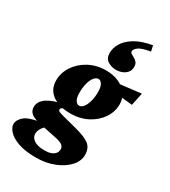

<svg xmlns="http://www.w3.org/2000/svg" viewBox="-271 -829 1029 1161"><g transform="rotate(30 243.5 -249.0)"><path d="M170.9 222.7Q94.7 222.7 46.4 205.1Q-2 187.5 -24.4 162.1Q-46.9 136.7 -46.9 114.3Q-46.9 85.9 -17.6 60.1Q11.7 34.2 88.9 22.5L133.8 34.2Q121.1 41 108.9 60.1Q96.7 79.1 96.7 100.6Q96.7 125 121.1 142.1Q145.5 159.2 196.3 159.2Q220.7 159.2 238.8 152.8Q256.8 146.5 267.1 134.3Q277.3 122.1 277.3 104.5Q277.3 85.9 261.7 75.2Q246.1 64.5 206.1 56.6L105.5 36.1L97.7 32.2Q55.7 27.3 31.7 10.3Q7.8 -6.8 7.8 -36.1Q7.8 -77.1 50.3 -104.5Q92.8 -131.8 162.1 -141.6L187.5 -125Q174.8 -122.1 162.6 -116.2Q150.4 -110.4 150.4 -99.6Q150.4 -92.8 159.2 -88.4Q168 -84 189.5 -78.1L287.1 -52.7Q360.4 -34.2 391.1 -10.7Q421.9 12.7 421.9 61.5Q421.9 103.5 388.7 140.1Q355.5 176.8 298.8 199.7Q242.2 222.7 170.9 222.7ZM218.8 -112.3Q139.6 -112.3 92.3 -146.5Q44.9 -180.7 44.9 -243.2Q44.9 -296.9 75.7 -343.3Q106.4 -389.6 159.2 -418Q211.9 -446.3 278.3 -446.3Q327.1 -446.3 366.2 -429.2Q405.3 -412.1 427.7 -381.3Q450.2 -350.6 450.2 -308.6Q450.2 -255.9 419.4 -210.9Q388.7 -166 336.4 -139.2Q284.2 -112.3 218.8 -112.3ZM241.2 -179.7Q256.8 -179.7 270 -196.3Q283.2 -212.9 291.5 -242.2Q299.8 -271.5 299.8 -307.6Q299.8 -344.7 288.6 -361.8Q277.3 -378.9 263.7 -378.9Q247.1 -378.9 233.4 -361.8Q219.7 -344.7 211.9 -315.4Q204.1 -286.1 204.1 -251Q204.1 -214.8 214.8 -197.3Q225.6 -179.7 241.2 -179.7ZM515.6 -343.8 359.4 -360.4 353.5 -411.1 534.2 -432.6ZM446.3 -719.7 455.1 -680.7Q392.6 -669.9 372.6 -653.8Q352.5 -637.7 352.5 -624Q352.5 -615.2 361.8 -609.4Q371.1 -603.5 382.8 -597.2Q394.5 -590.8 403.8 -580.1Q413.1 -569.3 413.1 -549.8Q413.1 -524.4 399.4 -508.8Q385.7 -493.2 365.7 -485.8Q345.7 -478.5 325.2 -478.5Q294.9 -478.5 268.6 -494.6Q242.2 -510.7 242.2 -549.8Q242.2 -584 262.7 -618.2Q283.2 -652.3 328.1 -679.7Q373 -707 446.3 -719.7Z"/></g></svg>

Font: Crimson Pro Black
Style: Italic
Weight: 900
Italic angle: -12°
Designer: Jacques Le Bailly
Foundry: Baron von Fonthausen
Version: Version 1.003